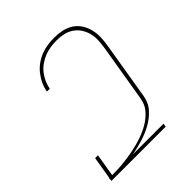

<svg xmlns="http://www.w3.org/2000/svg" viewBox="-203 -875 1006 1006"><g transform="rotate(-45 300.0 -371.5)"><path d="M43 0 44 -6V-19H46L67 -145H88L67 -19H93Q110 -19 127.5 -20.5Q145 -22 163 -24Q181 -26 198.5 -29Q216 -32 233.5 -35.5Q251 -39 269 -44Q287 -49 304.5 -55Q322 -61 338.5 -68.5Q355 -76 371 -85.5Q387 -95 402 -107.5Q417 -120 429 -134.5Q441 -149 447.5 -166Q454 -183 457 -201L510 -520Q514 -546 515 -572Q516 -598 509.5 -622Q503 -646 489.5 -666Q476 -686 456 -699.5Q436 -713 411.5 -718.5Q387 -724 361 -724Q339 -724 316.5 -721Q294 -718 272 -709.5Q250 -701 229.5 -687Q209 -673 194 -654Q179 -635 169.5 -613.5Q160 -592 156 -570H135Q139 -595 150 -619Q161 -643 177.5 -664Q194 -685 216 -701Q238 -717 262.5 -726.5Q287 -736 312.5 -739.5Q338 -743 362 -743Q391 -743 419 -737Q447 -731 469.5 -716.5Q492 -702 507 -679.5Q522 -657 529 -630Q536 -603 535.5 -574.5Q535 -546 530 -517L477 -197Q474 -178 466 -158.5Q458 -139 443.5 -123Q429 -107 412 -93.5Q395 -80 376.5 -70Q358 -60 338.5 -52Q319 -44 299 -38Q279 -32 258.5 -27Q238 -22 219 -19H448L445 0Z"/></g></svg>

Font: Iosevka Thin Extended Oblique
Style: Regular
Weight: 100
Width: 7
Italic angle: -9°
Monospace: yes
Designer: Belleve Invis
Foundry: Belleve Invis
Version: Version 32.5.0; ttfautohint (v1.8.4)